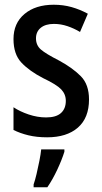

<svg xmlns="http://www.w3.org/2000/svg" viewBox="-20 -570 430 811"><path d="M356 -150Q356 -72 309 -31Q262 10 179 10Q135 10 100 1.5Q65 -7 37 -21V-117Q64 -99 101 -86.5Q138 -74 175 -74Q217 -74 237.5 -92.5Q258 -111 258 -144Q258 -172 238.5 -192.5Q219 -213 162 -240Q104 -270 70.5 -305.5Q37 -341 37 -405Q37 -472 83.5 -511Q130 -550 207 -550Q247 -550 282.5 -540Q318 -530 351 -512L318 -435Q293 -450 265 -459.5Q237 -469 208 -469Q172 -469 152 -452.5Q132 -436 132 -408Q132 -379 152.5 -361Q173 -343 230 -314Q287 -283 321.5 -248Q356 -213 356 -150ZM252 71Q241 106 221.5 147.5Q202 189 180 221H122V209Q128 192 134.5 164.5Q141 137 146.5 109Q152 81 154 61H252Z"/></svg>

Font: Noto Sans Myanmar Condensed Medium
Style: Regular
Weight: 500
Width: 3
Designer: Monotype Design Team
Foundry: Monotype Imaging Inc.
Version: Version 2.107; ttfautohint (v1.8.4.7-5d5b)